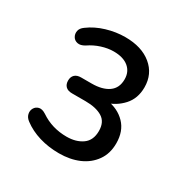

<svg xmlns="http://www.w3.org/2000/svg" viewBox="-110 -802 599 618"><g transform="rotate(30 190.0 -493.5)"><path d="M186.6 -278.1Q147.6 -278.1 113.3 -288.4Q79.1 -298.8 53.6 -318Q41.4 -326.8 38.8 -338.6Q36.1 -350.3 41.8 -360.1Q47.5 -369.9 58.5 -372.5Q69.5 -375.2 84.2 -365.7Q105.8 -351 130.2 -343.8Q154.7 -336.7 181 -336.7Q216.1 -336.7 239.3 -353.1Q262.6 -369.6 262.6 -404.6Q262.6 -438.2 239.5 -452.2Q216.4 -466.3 176.9 -466.3H127Q111.4 -466.3 103.4 -474.1Q95.3 -481.9 95.3 -496.1Q95.3 -509.7 103.4 -517.5Q111.4 -525.3 127 -525.3H165.9Q205.4 -525.3 228.3 -541.4Q251.1 -557.5 251.1 -590Q251.1 -618 231.4 -634.2Q211.7 -650.4 176 -650.4Q154.8 -650.4 131.5 -643Q108.2 -635.6 88 -621.7Q73.3 -612.8 61.6 -615.2Q49.8 -617.6 44.2 -627.1Q38.5 -636.7 40.6 -648.2Q42.8 -659.7 55.5 -668.6Q81.9 -688.3 116.5 -698.6Q151 -709 185.5 -709Q246.7 -709 283 -679Q319.4 -649 319.4 -599.6Q319.4 -558.1 294.8 -531.1Q270.1 -504.2 236.3 -494.6V-503.4Q278.6 -497.3 304.7 -470.3Q330.9 -443.3 330.9 -397.9Q330.9 -359.9 311.7 -333Q292.5 -306 260.2 -292Q227.8 -278.1 186.6 -278.1Z"/></g></svg>

Font: Nunito ExtraLight
Style: Regular
Weight: 200
Designer: Vernon Adams
Foundry: Vernon Adams
Version: Version 3.602